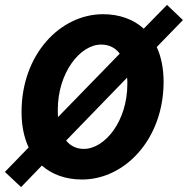

<svg xmlns="http://www.w3.org/2000/svg" viewBox="-31 -721 767 784"><path d="M55 43 140 -45C182 -8 238 12 304 12C479 12 637 -153 637 -387C637 -442 627 -490 609 -529L716 -639L651 -701L556 -604C514 -642 457 -663 390 -663C214 -663 57 -498 57 -264C57 -208 67 -159 86 -119L-11 -19ZM205 -273C205 -424 296 -539 382 -539C414 -539 440 -526 458 -502L206 -243C205 -252 205 -262 205 -273ZM311 -113C281 -113 257 -125 239 -147L488 -404C489 -396 489 -387 489 -378C489 -227 398 -113 311 -113Z"/></svg>

Font: Source Sans Pro
Style: Bold Italic
Weight: 700
Italic angle: -11°
Designer: Paul D. Hunt
Foundry: Adobe Systems Incorporated
Version: Version 3.006;hotconv 1.0.111;makeotfexe 2.5.65597